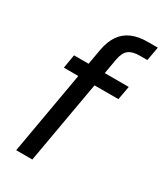

<svg xmlns="http://www.w3.org/2000/svg" viewBox="-182 -793 739 866"><g transform="rotate(30 187.5 -360.0)"><path d="M53 0 155 -582Q164 -630 185.5 -660.5Q207 -691 241.5 -705.5Q276 -720 322 -720H375L362 -648H322Q285 -648 265.5 -633Q246 -618 239 -580L137 0ZM53 -430 65 -501H350L337 -430Z"/></g></svg>

Font: DM Sans 18pt
Style: Italic
Weight: 400
Italic angle: -10°
Designer: Colophon Foundry, Jonny Pinhorn
Foundry: Colophon Foundry
Version: Version 4.004;gftools[0.9.30]